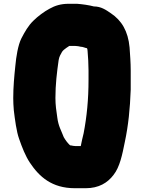

<svg xmlns="http://www.w3.org/2000/svg" viewBox="-20 -752 761 1015"><path d="M357 17H353C351.7 16.3 350 15.3 348 14C335.5 1.5 326.1 -11.1 317 -27C303.8 -62.2 288.7 -84.8 283 -130C277.6 -166 273 -196.9 273 -234C273 -305.9 280.7 -368.9 290 -434C293.4 -454.3 300.2 -463.5 308 -478C313.7 -486.5 321.8 -492.3 331 -499L346 -509H379C386.8 -509 399.1 -507 406 -505C418.2 -505 428.5 -498.9 440 -497L442 -491C442 -489 442.3 -486 443 -482C445.7 -450 448 -414 448 -379V-331C448 -226.1 439.1 -135.8 422 -47C417.3 -25.8 410.6 -1.9 407 20H377C370.4 20 361.7 18.2 357 17ZM387 -732H343C301.8 -732 271.1 -722.3 242 -706C214.2 -691.4 179.3 -665.3 157 -643C129.1 -616.2 111.7 -584.7 93 -549C75.2 -513.3 65.6 -453.8 61 -403C55.4 -348.9 50 -293.6 50 -233C50 -213.7 51 -192.3 53 -169C58.9 -120.3 67.1 -56.2 81 -18C96.6 26.8 114.3 72.5 138 108C187.1 181.7 253.5 243 376 243H433C502.3 243 548.6 214.4 580 173C613.7 130.4 626.6 64.8 640 -2C658.6 -89.5 667.4 -177.7 671 -278V-379C671 -422 667.6 -462.1 665 -501C657.1 -587.8 622.7 -644.2 566 -682C540.2 -699.7 514.1 -718 476 -718C450.9 -724.9 416.5 -729.7 387 -732Z"/></svg>

Font: Smoothie
Style: Blk
Weight: 900
Foundry: Cannot Into Space Fonts
Version: Version 0.8